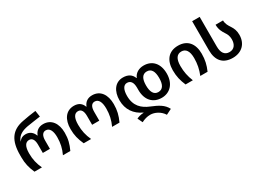

<svg xmlns="http://www.w3.org/2000/svg" viewBox="-28 -1677 3849 2834"><g transform="rotate(-30 1896.0 -260.0)"><path d="M112 0H239C197 -90 178 -171 178 -273C178 -390 213 -446 276 -446C332 -446 357 -396 357 -321V-178H478V-321C478 -399 506 -446 559 -446C627 -446 658 -377 658 -274C658 -173 639 -90 597 0H723C767 -95 787 -169 787 -275C787 -432 712 -545 572 -545C495 -545 444 -506 420 -441H415C392 -505 343 -545 274 -545C233 -545 195 -535 161 -489H158C191 -585 277 -615 359 -631C414 -641 508 -653 588 -665L572 -770C492 -760 414 -748 345 -734C135 -696 50 -564 50 -318V-279C50 -177 70 -95 112 0Z M951 0H1077C1035 -90 1016 -175 1016 -277C1016 -397 1051 -453 1114 -453C1170 -453 1195 -403 1195 -325V-174H1317V-325C1317 -407 1344 -453 1397 -453C1465 -453 1496 -385 1496 -278C1496 -177 1477 -90 1435 0H1561C1605 -95 1625 -173 1625 -279C1625 -440 1550 -552 1410 -552C1333 -552 1282 -513 1258 -449H1253C1231 -513 1181 -552 1101 -552C962 -552 887 -440 887 -279C887 -173 908 -95 951 0Z M2225 250 2319 203C2272 111 2192 70 2070 20C1950 -29 1854 -111 1854 -285C1854 -385 1885 -453 1948 -453C2010 -453 2043 -407 2043 -317V-276C2043 -106 2138 -4 2287 -4C2426 -4 2528 -106 2528 -279C2528 -452 2433 -552 2289 -552C2210 -552 2140 -515 2112 -444H2107C2081 -515 2023 -552 1936 -552C1800 -552 1725 -438 1725 -284C1725 -126 1807 -13 1941 48V52C1883 55 1849 68 1820 82L1860 166C1909 141 1957 126 2012 126C2083 126 2176 169 2225 250ZM2285 -103C2207 -103 2174 -171 2174 -279C2174 -387 2207 -453 2286 -453C2365 -453 2398 -387 2398 -279C2398 -171 2365 -103 2285 -103Z M2687 0H2811C2774 -90 2757 -175 2757 -273C2757 -397 2800 -453 2875 -453C2949 -453 2992 -395 2992 -274C2992 -177 2975 -90 2938 0H3062C3102 -91 3121 -169 3121 -275C3121 -442 3038 -552 2875 -552C2711 -552 2628 -442 2628 -275C2628 -169 2648 -91 2687 0Z M3490 10C3644 10 3742 -88 3742 -239C3742 -309 3722 -355 3693 -399C3664 -443 3639 -482 3638 -542H3511C3511 -459 3542 -408 3572 -362C3595 -328 3612 -292 3612 -236C3612 -153 3573 -89 3490 -89C3405 -89 3366 -152 3366 -255V-760H3238V-264C3238 -87 3326 10 3490 10Z"/></g></svg>

Font: Noto Sans Georgian SemiBold
Style: Regular
Weight: 600
Designer: Monotype Design Team, Akaki Razmadze
Foundry: Google LLC
Version: Version 2.005